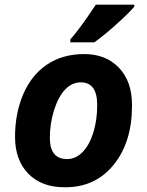

<svg xmlns="http://www.w3.org/2000/svg" viewBox="-20 -786 625 816"><path d="M278.8 -606V-618.2Q317.4 -661.1 387.2 -766.1H550.8V-757.8Q527.3 -730 474.9 -682.9Q422.4 -635.7 380.9 -606ZM541 -335.9Q541 -182.6 463.6 -86.4Q386.2 9.8 258.3 9.8Q255.4 9.8 252.9 9.8Q157.7 9.8 100.6 -47.4Q43.9 -105.5 43.9 -204.3Q43.9 -303.2 78.6 -385.3Q113.8 -467.3 179.9 -511.7Q246.1 -556.2 337.9 -556.2Q429.7 -556.2 485.4 -498.3Q541 -440.4 541 -339.8Q541 -337.9 541 -335.9ZM393.1 -339.8Q393.1 -436 323.2 -436Q286.6 -436 257.3 -406.2Q228 -375 210 -318.4Q191.9 -261.7 191.9 -200.2Q191.9 -109.9 265.1 -109.9Q301.8 -109.9 331.1 -139.9Q360.4 -169.9 376.7 -222.9Q393.1 -275.9 393.1 -339.8Z"/></svg>

Font: Open Sans Hebrew
Style: Bold Italic
Weight: 700
Italic angle: -12°
Foundry: Ascender Corporation, Yanek Iontef
Version: Version 2.001;PS 002.001;hotconv 1.0.70;makeotf.lib2.5.58329